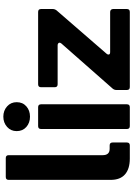

<svg xmlns="http://www.w3.org/2000/svg" viewBox="161 -980 818 1181"><g transform="rotate(-90 570.5 -389.0)"><path d="M186 0Q123 0 89 -29.5Q55 -59 55 -118V-745Q55 -763 73 -763H189Q207 -763 207 -745V-167Q207 -124 246 -124H267Q285 -124 285 -106V-18Q285 0 267 0Z M386 0Q368 0 368 -18V-546Q368 -564 386 -564H502Q520 -564 520 -546V-18Q520 0 502 0ZM355 -696Q355 -732 381 -755Q407 -778 444 -778Q481 -778 507 -755Q533 -732 533 -696Q533 -659 507.5 -636.5Q482 -614 444 -614Q406 -614 380.5 -636.5Q355 -659 355 -696Z M626 0Q608 0 608 -18V-83Q608 -95 616 -105L894 -421Q899 -428 899 -432Q899 -437 894.5 -440.5Q890 -444 883 -444H643Q625 -444 625 -462V-546Q625 -564 643 -564H1088Q1106 -564 1106 -546V-474Q1106 -462 1098 -451L831 -143Q826 -138 826 -131Q826 -121 841 -121H1088Q1096 -121 1101 -116Q1106 -111 1106 -103V-18Q1106 0 1088 0Z"/></g></svg>

Font: Open Sauce Two ExtraBold
Style: Regular
Weight: 800
Designer: Alfredo Marco Pradil
Foundry: Creative Sauce Fz LLC
Version: Version 1.477